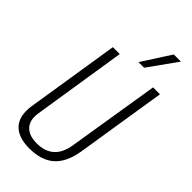

<svg xmlns="http://www.w3.org/2000/svg" viewBox="-282 -969 1043 1043"><g transform="rotate(45 239.5 -448.0)"><path d="M184 10Q109 10 69 -24Q29 -58 29 -122Q29 -133 29.5 -141Q30 -149 32 -162L117 -700H170L85 -159Q76 -102 104.5 -70Q133 -38 194 -38Q321 -38 341 -172L426 -700H479L396 -176Q380 -81 328.5 -35.5Q277 10 184 10ZM273 -741 379 -906H434L316 -741Z"/></g></svg>

Font: Georama SemiCondensed Light
Style: Italic
Weight: 300
Width: 4
Italic angle: -9°
Designer: Jean-Baptiste Levee
Foundry: Production Type
Version: Version 1.000